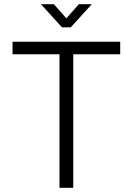

<svg xmlns="http://www.w3.org/2000/svg" viewBox="-20 -900 636 920"><path d="M556 -640H331V0H265V-640H40V-700H556ZM277 -769 176 -880H238L298 -812L358 -880H420L319 -769Z"/></svg>

Font: Kulim Park Light
Style: Regular
Weight: 300
Designer: Noponies / Dale Sattler
Foundry: Noponies
Version: Version 1.000; ttfautohint (v1.8.3)